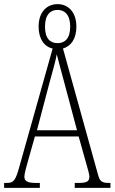

<svg xmlns="http://www.w3.org/2000/svg" viewBox="-21 -910 555 930"><path d="M-1 0H172V-24H150C110 -24 97 -35 97 -54C97 -70 108 -107 115 -132L148 -249H360L397 -117C404 -93 412 -65 412 -55C412 -33 402 -24 362 -24H341V0H514V-24H506C473 -24 463 -31 454 -63L284 -675C322 -686 349 -721 349 -781C349 -852 309 -890 258 -890C206 -890 166 -852 166 -781C166 -720 195 -683 234 -675L74 -107C55 -37 46 -24 13 -24H-1ZM258 -701C223 -701 197 -722 197 -781C197 -840 224 -862 258 -862C291 -862 319 -840 319 -781C319 -721 291 -701 258 -701ZM158 -279 217 -503C232 -560 248 -612 254 -647C263 -613 276 -562 296 -489L352 -279Z"/></svg>

Font: Noto Serif Armenian ExtraCondensed ExtraLight
Style: Regular
Weight: 200
Width: 2
Designer: Monotype Design Team
Foundry: Monotype Imaging Inc.
Version: Version 2.008